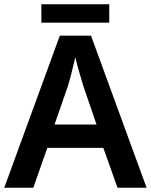

<svg xmlns="http://www.w3.org/2000/svg" viewBox="-20 -885 712 905"><path d="M495 -865H175V-778H495ZM534 0H671L409 -717H262L0 0H137L203 -188H467ZM374 -476 435 -298H237L299 -476C309 -508 325 -570 335 -615C343 -580 366 -500 374 -476Z"/></svg>

Font: Noto Sans Georgian SemiBold
Style: Regular
Weight: 600
Designer: Monotype Design Team, Akaki Razmadze
Foundry: Google LLC
Version: Version 2.005